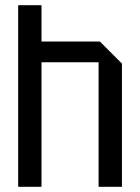

<svg xmlns="http://www.w3.org/2000/svg" viewBox="-20 -720 540 740"><path d="M50 0V-700H140V-560H365L450 -475V0H360V-480H140V0Z"/></svg>

Font: Tektur SemiCondensed
Style: Regular
Weight: 400
Width: 4
Designer: Adam Jagosz
Foundry: Adam Jagosz
Version: Version 1.005;gftools[0.9.30]